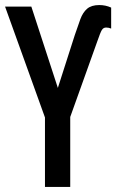

<svg xmlns="http://www.w3.org/2000/svg" viewBox="-20 -740 472 760"><path d="M158 0V-275L0 -714H104L209 -392L276 -601Q288 -637 298 -664Q308 -691 325 -705.5Q342 -720 373 -720Q398 -720 420 -710V-627Q410 -631 400 -631Q389 -631 383 -621Q377 -611 365 -576L258 -277V0Z"/></svg>

Font: Noto Sans ExtraCondensed Medium
Style: Regular
Weight: 500
Width: 2
Designer: Monotype Design Team
Foundry: Monotype Imaging Inc.
Version: Version 2.013; ttfautohint (v1.8.4.7-5d5b)